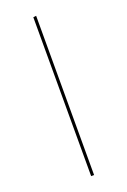

<svg xmlns="http://www.w3.org/2000/svg" viewBox="-143 -782 551 831"><g transform="rotate(-20 132.5 -366.5)"><path d="M139.3 -733.4 125.7 -731.7V0H139.3Z"/></g></svg>

Font: Fira Sans Hair
Style: Regular
Weight: 100
Designer: bBox Type GmbH & Carrois Corporate GbR & Edenspiekermann AG
Foundry: bBox Type GmbH & Carrois Corporate GbR & Edenspiekermann AG
Version: Version 4.300;PS 004.300;hotconv 1.0.88;makeotf.lib2.5.64775